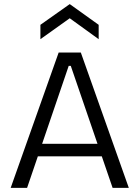

<svg xmlns="http://www.w3.org/2000/svg" viewBox="-20 -916 680 936"><path d="M32 0 266 -660H374L608 0H529L325 -595H315L112 0ZM136 -154V-215H512V-154ZM177 -725V-795L320 -896L461 -795V-725L320 -827Z"/></svg>

Font: Bricolage Grotesque Light
Style: Regular
Weight: 300
Designer: Mathieu Triay
Foundry: Atelier Triay
Version: Version 1.000;gftools[0.9.30]